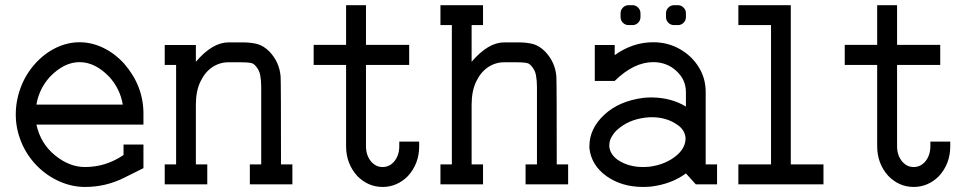

<svg xmlns="http://www.w3.org/2000/svg" viewBox="-20 -719 3769 749"><path d="M459 -311Q448.7 -372.1 406.7 -418.9Q351.1 -476.6 290.5 -476.6Q230 -476.6 174.3 -418.9Q132.3 -372.1 122.1 -311ZM311.5 10.3Q261.2 10.3 212.6 -11Q164.1 -32.2 125 -71.3Q84.5 -112.3 63 -164.8Q41.5 -217.3 41.5 -272Q41.5 -326.2 61 -378.2Q80.6 -430.2 117.2 -470.7Q153.8 -511.2 198.7 -532.7Q243.7 -554.2 290.5 -554.2Q337.4 -554.2 382.3 -532.7Q427.2 -511.2 463.9 -471.2Q539.6 -384.3 539.6 -275.4V-232.9H122.1Q138.2 -159.2 194.3 -113.3Q250.5 -67.4 311.5 -67.4Q393.1 -67.4 461.9 -114.3V-155.3H539.6V-63L461.9 -24.4Q391.6 10.3 311.5 10.3Z M1120.6 0H954.6V-77.6H999V-379.4Q999 -405.3 995.1 -426Q991.2 -446.8 976.1 -462.9Q971.2 -468.3 965.8 -471.2Q955.6 -476.1 915 -476.1H871.6Q836.9 -476.1 808.1 -456.8Q779.3 -437.5 761.7 -400.4Q744.1 -363.3 744.1 -311V-77.6H788.6V0H622.6V-77.6H667V-465.8H622.6V-543.5H744.1V-478Q808.6 -553.7 871.6 -553.7H925.8Q960 -553.7 984.1 -547.1Q1008.3 -540.5 1030.8 -518.1Q1070.3 -476.6 1074.7 -420.4Q1076.2 -396.5 1076.2 -77.6H1120.6Z M1537.6 -166.5H1615.2V-148.4Q1615.2 -80.6 1571.3 -32.2Q1528.8 10.3 1472.7 10.3Q1416 10.3 1374 -32.2Q1330.1 -80.6 1330.1 -148.4V-465.8H1203.6V-543.9H1330.1V-698.7H1407.7V-543.9H1576.2V-465.8H1407.7V-148.4Q1407.7 -110.8 1430.2 -85.9Q1448.2 -67.4 1472.7 -67.4Q1497.1 -67.4 1515.1 -85.9Q1537.6 -110.8 1537.6 -148.4Z M2196.3 0H2030.3V-77.6H2074.7V-379.4Q2074.7 -405.3 2070.8 -426Q2066.9 -446.8 2051.8 -462.9Q2046.9 -468.3 2041.5 -471.2Q2031.2 -476.1 1990.7 -476.1H1947.3Q1912.6 -476.1 1883.8 -456.8Q1855 -437.5 1837.4 -400.4Q1819.8 -363.3 1819.8 -311V-77.6H1864.3V0H1698.2V-77.6H1742.7V-621.1H1698.2V-698.7H1864.3V-621.1H1819.8V-478Q1884.3 -553.7 1947.3 -553.7H2001.5Q2035.6 -553.7 2059.8 -547.1Q2084 -540.5 2106.4 -518.1Q2146 -476.6 2150.4 -420.4Q2151.9 -396.5 2151.9 -77.6H2196.3Z M2488.8 -67.4Q2500 -67.4 2511.7 -68.4Q2579.1 -76.7 2623 -115.7Q2654.3 -144.5 2654.3 -178.7V-182.1Q2650.9 -213.9 2620.6 -233.4Q2579.6 -261.7 2522.5 -261.7Q2510.7 -261.7 2499 -260.3Q2431.6 -252.4 2388.2 -212.9Q2377.4 -204.1 2366.7 -186.5Q2356.9 -170.9 2356.9 -150.9V-147Q2360.4 -116.2 2390.1 -95.2Q2431.6 -67.4 2488.8 -67.4ZM2488.8 10.3Q2405.3 10.3 2346.2 -31.7Q2287.1 -73.7 2279.3 -140.6V-148.4Q2279.3 -217.3 2337.2 -271.2Q2395 -325.2 2490.7 -337.4Q2506.8 -338.9 2522.5 -338.9Q2599.6 -337.9 2655.8 -303.2V-359.9Q2655.8 -408.2 2618.4 -442.4Q2581.1 -476.6 2528.3 -476.6Q2452.6 -476.6 2377.9 -403.3H2300.3V-543.5H2377.9V-503.9Q2448.2 -554.2 2528.3 -554.2Q2584.5 -554.2 2631.1 -528.1Q2677.7 -502 2705.3 -458Q2732.9 -414.1 2732.9 -359.9V-77.6H2777.3V0H2694.3L2655.8 -42.5Q2599.6 -1 2520 8.8Q2503.9 10.3 2488.8 10.3ZM2431.6 -621.1Q2419.4 -621.1 2410.2 -630.1Q2400.9 -639.2 2400.9 -652.3V-667.5Q2400.9 -680.2 2410.2 -689.5Q2419.4 -698.7 2431.6 -698.7H2447.8Q2460 -698.7 2469.2 -689.5Q2478.5 -680.2 2478.5 -667.5V-652.3Q2478.5 -639.2 2469.2 -630.1Q2460 -621.1 2447.8 -621.1ZM2608.9 -621.1Q2596.7 -621.1 2587.4 -630.1Q2578.1 -639.2 2578.1 -652.3V-667.5Q2578.1 -680.2 2587.4 -689.5Q2596.7 -698.7 2608.9 -698.7H2625Q2637.2 -698.7 2646.5 -689.5Q2655.8 -680.2 2655.8 -667.5V-652.3Q2655.8 -639.2 2646.5 -630.1Q2637.2 -621.1 2625 -621.1Z M3064.9 -77.6H3192.4V0H2860.4V-77.6H2987.8V-621.1H2860.4V-698.7H3064.9Z M3609.4 -166.5H3687V-148.4Q3687 -80.6 3643.1 -32.2Q3600.6 10.3 3544.4 10.3Q3487.8 10.3 3445.8 -32.2Q3401.9 -80.6 3401.9 -148.4V-465.8H3275.4V-543.9H3401.9V-698.7H3479.5V-543.9H3647.9V-465.8H3479.5V-148.4Q3479.5 -110.8 3502 -85.9Q3520 -67.4 3544.4 -67.4Q3568.8 -67.4 3586.9 -85.9Q3609.4 -110.8 3609.4 -148.4Z"/></svg>

Font: Turpis
Style: Regular
Weight: 400
Designer: GGBotNet
Foundry: f0n7
Version: 1.00